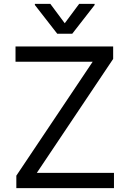

<svg xmlns="http://www.w3.org/2000/svg" viewBox="-20 -966 665 986"><path d="M63.9 0H565.3V-78.1H169L561.1 -663.4V-727.3H59.7V-649.1H456L63.9 -63.9ZM159.1 -940.3 274.1 -792.6H350.9L465.9 -940.3V-946H386.4L312.5 -846.6L238.6 -946H159.1Z"/></svg>

Font: Magic Ui Pro
Style: Regular
Weight: 400
Designer: Stefan Endress, Andreas Faust
Version: Version 1.000;FEAKit 1.0